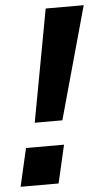

<svg xmlns="http://www.w3.org/2000/svg" viewBox="-53 -775 440 810"><g transform="rotate(-5 166.5 -370.0)"><path d="M84 -264 172 -740H333L201 -264ZM1 0 38 -161H199L162 0Z"/></g></svg>

Font: Instrument Sans SemiCondensed
Style: Bold Italic
Weight: 700
Width: 4
Italic angle: -13°
Designer: Rodrigo Fuenzalida
Foundry: fragTYPE
Version: Version 1.000;gftools[0.9.28]